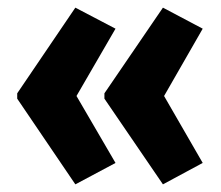

<svg xmlns="http://www.w3.org/2000/svg" viewBox="-20 -528 579 502"><path d="M25 -284 177 -508 282 -453 180 -277 282 -102 177 -46 25 -270ZM253 -284 406 -508 510 -453 409 -277 510 -102 406 -46 253 -270Z"/></svg>

Font: Noto Sans Hebrew ExtraCondensed ExtraBold
Style: Regular
Weight: 800
Width: 2
Designer: Monotype Design Team
Foundry: Monotype Imaging Inc.
Version: Version 2.004; ttfautohint (v1.8.4.7-5d5b)